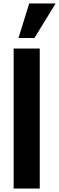

<svg xmlns="http://www.w3.org/2000/svg" viewBox="-20 -1091 342 1111"><path d="M59 0V-810H210V0ZM87 -871 149 -1071H302L179 -871Z"/></svg>

Font: Oswald SemiBold
Style: Regular
Weight: 600
Designer: Vernon Adams
Foundry: Vernon Adams
Version: Version 4.103;gftools[0.9.33.dev8+g029e19f]